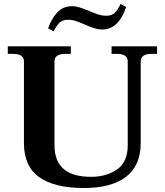

<svg xmlns="http://www.w3.org/2000/svg" viewBox="-20 -932 826 962"><path d="M221 -790Q236 -835 265.5 -868Q295 -901 341 -901Q360 -901 378.5 -895Q397 -889 427 -877Q455 -865 474 -859Q493 -853 512 -853Q538 -853 553.5 -866.5Q569 -880 584 -912L612 -897Q574 -784 492 -784Q473 -784 454 -790Q435 -796 407 -808Q381 -820 361 -826.5Q341 -833 321 -833Q295 -833 279.5 -819.5Q264 -806 249 -775ZM100 -215V-624Q100 -662 46 -662H19V-700H335V-662H307Q253 -662 253 -624V-204Q253 -46 436 -46Q513 -46 566.5 -83Q620 -120 620 -204V-624Q620 -662 566 -662H539V-700H767V-662H739Q685 -662 685 -624V-215Q685 -103 612 -46.5Q539 10 400 10Q254 10 177 -44Q100 -98 100 -215Z"/></svg>

Font: Taviraj DemiBold
Style: Regular
Weight: 600
Designer: Katatrad Team
Foundry: CadsonDemak
Version: Version 1.030